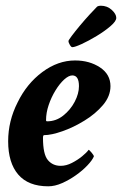

<svg xmlns="http://www.w3.org/2000/svg" viewBox="-20 -652 431 678"><path d="M150.4 5.9Q80.1 5.9 44.4 -35.6Q8.8 -77.1 8.8 -153.3Q8.8 -224.6 42 -290Q74.2 -356.4 129.4 -397.5Q184.6 -438.5 245.1 -438.5Q295.9 -438.5 333 -414.1Q370.1 -389.6 370.1 -347.7Q370.1 -312.5 343.8 -281.2Q317.4 -250 278.3 -226.1Q239.3 -202.1 200.2 -188.5Q161.1 -174.8 135.7 -174.8Q131.8 -174.8 131.8 -165Q131.8 -107.4 148.9 -86.9Q166 -66.4 194.3 -66.4Q213.9 -66.4 233.9 -76.7Q253.9 -86.9 270 -100.1Q286.1 -113.3 293 -123Q294.9 -123 303.2 -113.3Q311.5 -103.5 311.5 -99.6Q305.7 -85.9 288.6 -67.9Q271.5 -49.8 248 -33.2Q224.6 -16.6 199.2 -5.4Q173.8 5.9 150.4 5.9ZM146.5 -223.6Q177.7 -223.6 203.1 -243.7Q228.5 -263.7 243.7 -292.5Q258.8 -321.3 258.8 -347.7Q258.8 -385.7 235.4 -385.7Q222.7 -385.7 206.5 -371.1Q190.4 -356.4 175.8 -332.5Q161.1 -308.6 151.9 -281.2Q142.6 -253.9 142.6 -227.5Q142.6 -223.6 146.5 -223.6ZM235.4 -485.4Q231.4 -485.4 226.6 -493.7Q221.7 -502 221.7 -506.8Q221.7 -509.8 233.4 -525.4Q245.1 -541 262.2 -561.5Q279.3 -582 296.4 -600.6Q313.5 -619.1 323.2 -628.9Q328.1 -631.8 335.9 -631.8Q358.4 -631.8 374.5 -617.2Q390.6 -602.5 390.6 -588.9Q390.6 -577.1 370.1 -559.6Q349.6 -542 321.3 -524.9Q293 -507.8 268.6 -496.6Q244.1 -485.4 235.4 -485.4Z"/></svg>

Font: Crimson Text
Style: Bold Italic
Weight: 700
Italic angle: -11°
Designer: Sebastian Kosch
Foundry: Sebastian Kosch
Version: Version 1.100; ttfautohint (v1.8.4)